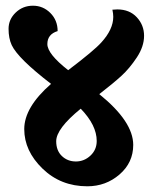

<svg xmlns="http://www.w3.org/2000/svg" viewBox="-20 -678 577 673"><path d="M319 -184Q319 -239 263 -297Q177 -227 177 -183Q177 -150 197 -131Q217 -112 246 -112Q275 -112 297 -132.5Q319 -153 319 -184ZM328 -348Q447 -252 447 -170Q447 -108 399 -66.5Q351 -25 286 -25Q193 -25 129 -87Q65 -149 65 -225.5Q65 -302 159 -384Q43 -473 21 -520Q10 -544 10 -577Q10 -610 35 -634Q60 -658 95.5 -658Q131 -658 156.5 -632.5Q182 -607 182 -569Q146 -558 146 -523.5Q146 -489 219 -432Q310 -501 335 -529Q377 -575 377 -619Q377 -630 374 -644L391 -645Q434 -645 459.5 -617.5Q485 -590 485 -552.5Q485 -515 459.5 -476.5Q434 -438 405.5 -412Q377 -386 328 -348Z"/></svg>

Font: Laila
Style: Bold
Weight: 700
Designer: Hitesh Malaviya
Foundry: Indian Type Foundry
Version: Version 1.302;PS 1.0;hotconv 1.0.78;makeotf.lib2.5.61930; tt